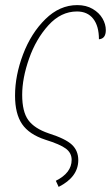

<svg xmlns="http://www.w3.org/2000/svg" viewBox="-20 -566 435 753"><path d="M199 143Q261 112 261 61Q261 34 238.5 17Q216 0 158 -18Q94 -39 66.5 -79.5Q39 -120 39 -191Q39 -270 70.5 -353Q102 -436 158 -491Q214 -546 283 -546Q318 -546 343.5 -531Q369 -516 382 -493.5Q395 -471 395 -448Q395 -414 368 -412Q368 -464 345.5 -492.5Q323 -521 282 -521Q219 -521 170 -467Q121 -413 94 -336Q67 -259 67 -194Q67 -128 91 -95Q115 -62 171 -43Q237 -22 262 1.5Q287 25 287 62Q287 128 210 167Z"/></svg>

Font: Noto Serif NarrowThin
Style: Italic
Weight: 250
Width: 4
Italic angle: -12°
Designer: Monotype Design Team
Foundry: Monotype Imaging Inc.
Version: Version 1.001